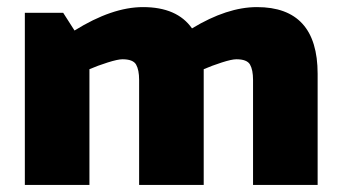

<svg xmlns="http://www.w3.org/2000/svg" viewBox="-20 -521 961 541"><path d="M875 -313V0H693V-296Q693 -324 684.5 -339Q676 -354 646 -354Q633 -354 605 -345Q577 -336 554 -326V-313V0H372V-296Q372 -324 363.5 -339Q355 -354 325 -354Q312 -354 283.5 -345Q255 -336 232 -326V0H50V-485H158L190 -435Q296 -501 383 -501Q479 -501 521 -441Q620 -501 704 -501Q875 -501 875 -313Z"/></svg>

Font: Catamaran
Style: Regular
Weight: 900
Designer: Pria Ravichandran
Version: Version 1.001;PS 001.000;hotconv 1.0.70;makeotf.lib2.5.58329